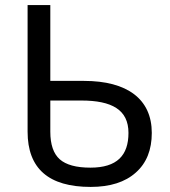

<svg xmlns="http://www.w3.org/2000/svg" viewBox="-20 -734 675 764"><path d="M89.8 -210C89.8 -63.5 173.3 9.8 340.8 9.8C418 9.8 478 -9.3 520.5 -47.4C563 -85 584 -137.7 584 -205.1C584 -339.8 486.3 -412.1 314 -412.1H180.2V-713.9H89.8ZM180.2 -334H303.2C425.8 -334 491.2 -296.9 491.2 -205.1C491.2 -115.7 445.8 -66.9 339.8 -66.9C283.2 -66.9 242.7 -78.1 217.8 -100.1C192.9 -122.1 180.2 -158.7 180.2 -210Z"/></svg>

Font: Noto Reveo Sans
Style: Regular
Weight: 400
Designer: Monotype Design team
Foundry: Monotype Imaging Inc.
Version: Version 1.04